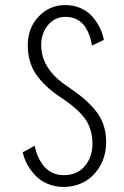

<svg xmlns="http://www.w3.org/2000/svg" viewBox="-20 -726 490 757"><path d="M231 11Q197 11 168 -1.2Q139 -13.5 119.8 -33.8Q100.5 -54 87.8 -77.2Q75 -100.5 69.5 -125.5L117.5 -151.5Q120.5 -131 128.5 -112Q136.5 -93 149.8 -75Q163 -57 184 -46.2Q205 -35.5 231 -35.5Q285.5 -35.5 315 -71.8Q344.5 -108 344.5 -158.5Q344.5 -215.5 316.8 -255.8Q289 -296 218 -343Q153 -386.5 121.2 -434.5Q89.5 -482.5 89.5 -548Q89.5 -615.5 132.2 -660.8Q175 -706 238 -706Q271 -706 298.8 -693.5Q326.5 -681 344.5 -660.2Q362.5 -639.5 373.8 -616.2Q385 -593 389.5 -568.5L342.5 -546.5Q339.5 -567.5 332.8 -586Q326 -604.5 314.5 -621.8Q303 -639 283.5 -649.2Q264 -659.5 239 -659.5Q197 -659.5 169.8 -627.8Q142.5 -596 142.5 -548Q142.5 -453.5 246 -385.5Q281 -361.5 303.8 -343Q326.5 -324.5 350.5 -297.5Q374.5 -270.5 386.5 -238Q398.5 -205.5 398.5 -167Q398.5 -112.5 374.2 -71Q350 -29.5 312.5 -9.2Q275 11 231 11Z"/></svg>

Font: League Mono Condensed UltraLight
Style: Regular
Weight: 200
Width: 1
Designer: Tyler Finck
Foundry: The League of Moveable Type / Tyler Finck
Version: Version 2.210